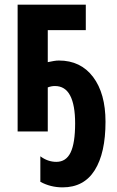

<svg xmlns="http://www.w3.org/2000/svg" viewBox="-20 -567 503 828"><path d="M350 -547V-437H186V-299Q200 -302 212 -304Q224 -306 234 -306Q328 -306 381.5 -235Q435 -164 435 -42Q435 93 388.5 167Q342 241 250 241Q198 241 154 217V107Q186 131 223 131Q265 131 284.5 90.5Q304 50 304 -35Q304 -114 282.5 -155Q261 -196 217 -196Q201 -196 186 -190V0H56V-547Z"/></svg>

Font: Noto Sans ExtraCondensed
Style: Bold
Weight: 700
Width: 2
Designer: Monotype Design Team
Foundry: Monotype Imaging Inc.
Version: Version 2.013; ttfautohint (v1.8.4.7-5d5b)